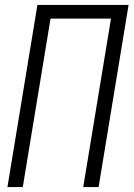

<svg xmlns="http://www.w3.org/2000/svg" viewBox="-20 -755 540 775"><path d="M10 0 131 -735H499L378 0H316L428 -680H184L72 0Z"/></svg>

Font: Iosevka SS18 Light
Style: Italic
Weight: 300
Italic angle: -9°
Monospace: yes
Designer: Belleve Invis
Foundry: Belleve Invis
Version: Version 25.1.1; ttfautohint (v1.8.4)